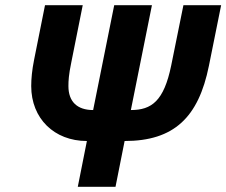

<svg xmlns="http://www.w3.org/2000/svg" viewBox="-20 -718 870 738"><path d="M279 0H424L459 -176C649 -176 743 -267 783 -465L830 -698H685L638 -466C610 -330 563 -295 483 -295L564 -698H419L338 -295C277 -295 243 -327 243 -387C243 -407 244 -430 254 -478L298 -698H153L111 -488C103 -448 100 -415 100 -387C100 -263 188 -176 314 -176Z"/></svg>

Font: Braiins Sans
Style: Bold Italic
Weight: 700
Italic angle: -11.31°
Designer: Mike Abbink, Paul van der Laan, Pieter van Rosmalen, Jiri Chlebus, Lubos Buracinsky
Foundry: Bold Monday, Sudetype
Version: Version 1.000;hotconv 1.0.109;makeotfexe 2.5.65596